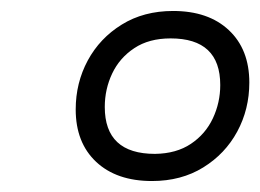

<svg xmlns="http://www.w3.org/2000/svg" viewBox="-20 -700 474 350"><path d="M295.5 -680Q360 -680 397.2 -645Q434.5 -610 434.5 -549.5Q434.5 -501 412.5 -460.2Q390.5 -419.5 350.5 -394.8Q310.5 -370 257 -370Q192.5 -370 155.2 -405Q118 -440 118 -500.5Q118 -549 140 -589.8Q162 -630.5 202 -655.2Q242 -680 295.5 -680ZM262.5 -419.5Q301.5 -420 328 -437.8Q354.5 -455.5 368 -484.2Q381.5 -513 381.5 -545Q381.5 -630 291 -630Q251.5 -630 224.8 -612.2Q198 -594.5 184.5 -566Q171 -537.5 171 -505Q171 -419.5 262.5 -419.5Z"/></svg>

Font: Newsreader Text ExtraBold
Style: Italic
Weight: 800
Italic angle: -17°
Designer: Hugues Gentile
Foundry: Production Type
Version: Version 1.001